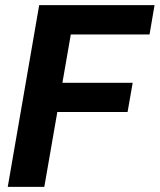

<svg xmlns="http://www.w3.org/2000/svg" viewBox="-20 -731 624 751"><path d="M276.9 -710.9 153.3 0H10.3L133.3 -710.9ZM499 -407.2 479 -293H164.6L184.6 -407.2ZM584.5 -710.9 564.9 -596.2H217.3L237.3 -710.9Z"/></svg>

Font: Roboto
Style: Bold Italic
Weight: 700
Italic angle: -12°
Designer: Christian Robertson
Foundry: Google
Version: Version 3.0